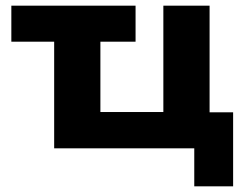

<svg xmlns="http://www.w3.org/2000/svg" viewBox="-20 -523 873 677"><path d="M665 134V0H171V-376H20V-503H458V-376H334V-128H556V-503H719V-127H802V134Z"/></svg>

Font: Nunito Sans 7pt ExtraBold
Style: Regular
Weight: 800
Designer: Vernon Adams
Foundry: Vernon Adams
Version: Version 3.101;gftools[0.9.27]